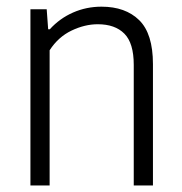

<svg xmlns="http://www.w3.org/2000/svg" viewBox="-20 -570 558 590"><path d="M73.5 -541.5H123.5L128 -480H133Q163.5 -513.5 204.5 -531.5Q245.5 -549.5 292 -549.5Q365.5 -549.5 407.8 -508Q450 -466.5 450 -373V0H391V-370.5Q391 -437.5 362.2 -466.5Q333.5 -495.5 280.5 -495.5Q240.5 -495.5 199.8 -476Q159 -456.5 132.5 -415.5V0H73.5Z"/></svg>

Font: Encode Sans Semi Condensed Light
Style: Regular
Weight: 300
Width: 4
Designer: Multiple Designers
Foundry: Impallari Type
Version: Version 2.000